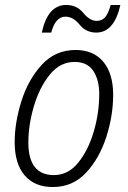

<svg xmlns="http://www.w3.org/2000/svg" viewBox="-20 -742 514 772"><path d="M186 -611Q203 -675 243 -675Q274 -675 300 -643Q326 -611 367 -611Q439 -611 464 -722H425Q415 -686 402 -672Q389 -658 369 -658Q341 -658 315 -690Q289 -722 246 -722Q172 -722 148 -611ZM435 -361Q435 -446 395.5 -493.5Q356 -541 284 -541Q202 -541 147.5 -481Q93 -421 66 -335Q39 -249 39 -170Q39 -84 79 -37Q119 10 192 10Q273 10 326.5 -48Q380 -106 407.5 -191.5Q435 -277 435 -361ZM94 -169Q94 -239 116 -314Q138 -389 179.5 -441Q221 -493 280 -493Q331 -493 355 -457Q379 -421 379 -364Q379 -288 357 -213Q335 -138 294.5 -88Q254 -38 197 -38Q94 -38 94 -169Z"/></svg>

Font: Noto Sans UI SemiCondensed Light
Style: Italic
Weight: 300
Width: 4
Designer: Monotype Design Team
Foundry: Monotype Imaging Inc.
Version: 1.001